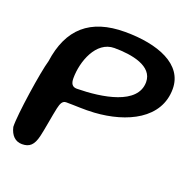

<svg xmlns="http://www.w3.org/2000/svg" viewBox="-112 -711 829 832"><g transform="rotate(20 303.0 -295.0)"><path d="M73.5 10.5C108 10.5 126 -6 136.5 -49.5C144 -79.5 155.5 -154 163 -187C168.5 -211 175 -225.5 192.5 -225.5C233.5 -225.5 275.5 -222 321.5 -225C469.5 -234.5 606 -300.5 606 -437.5C606 -551 480 -599.5 328 -599.5C167.5 -599.5 80.5 -522 59 -366.5C43 -314.5 10.5 -100.5 13 -47C21.5 -10 42.5 10.5 73.5 10.5ZM215 -296.5C194 -296.5 185.5 -309.5 185.5 -334.5C185.5 -411.5 224 -518 308 -518C389.5 -518 487.5 -500 487.5 -426C487.5 -322 331 -298 215 -296.5Z"/></g></svg>

Font: Gluten
Style: Italic
Weight: 400
Italic angle: -13°
Designer: Tyler Finck
Foundry: Etcetera Type Company
Version: Version 0.920